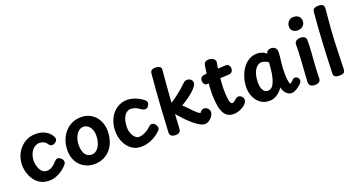

<svg xmlns="http://www.w3.org/2000/svg" viewBox="-50 -1498 4052 2190"><g transform="rotate(-20 1976.5 -403.5)"><path d="M273 4Q213 4 169.5 -20Q126 -44 97 -84Q68 -124 53.5 -172.5Q39 -221 39 -270Q39 -326 58.5 -376.5Q78 -427 113.5 -466.5Q149 -506 198 -528.5Q247 -551 306 -551Q344 -551 379 -541Q414 -531 444.5 -508.5Q475 -486 496 -448Q500 -441 502 -434Q504 -427 504 -420Q504 -404 493.5 -392Q483 -380 468.5 -373Q454 -366 441 -366Q428 -366 418.5 -373Q409 -380 399 -394Q382 -420 358 -430Q334 -440 310 -440Q286 -440 263 -428.5Q240 -417 221.5 -394.5Q203 -372 191.5 -340Q180 -308 180 -267Q180 -234 191 -197.5Q202 -161 225.5 -136Q249 -111 284 -111Q324 -111 355.5 -134Q387 -157 413 -187Q421 -195 428 -199Q435 -203 445 -203Q459 -203 473 -194Q487 -185 497 -171.5Q507 -158 507 -143Q507 -136 505 -127Q503 -118 494 -108Q450 -57 391 -26.5Q332 4 273 4Z M1090 -299Q1090 -238 1072 -183Q1054 -128 1019.5 -86.5Q985 -45 935 -21Q885 3 822 3Q752 3 698 -29Q644 -61 613 -117Q582 -173 582 -245Q582 -309 601.5 -365.5Q621 -422 657 -464Q693 -506 743.5 -530Q794 -554 856 -554Q925 -554 977.5 -521.5Q1030 -489 1060 -432Q1090 -375 1090 -299ZM724 -258Q724 -216 735 -182.5Q746 -149 770 -129.5Q794 -110 830 -110Q863 -110 890.5 -134.5Q918 -159 934 -202Q950 -245 950 -302Q950 -342 936 -373.5Q922 -405 898 -423Q874 -441 842 -441Q810 -441 783 -417Q756 -393 740 -351.5Q724 -310 724 -258Z M1604 -490Q1619 -479 1625 -469Q1631 -459 1631 -446Q1631 -434 1624.5 -420.5Q1618 -407 1606.5 -397.5Q1595 -388 1578 -388Q1566 -388 1551 -394.5Q1536 -401 1516 -416Q1493 -433 1467 -440.5Q1441 -448 1421 -448Q1391 -448 1365.5 -426.5Q1340 -405 1325 -363Q1310 -321 1310 -260Q1310 -230 1318.5 -203.5Q1327 -177 1340 -157.5Q1353 -138 1369.5 -126.5Q1386 -115 1402 -115Q1424 -115 1450 -123.5Q1476 -132 1502 -147.5Q1528 -163 1546 -181Q1559 -194 1568.5 -199.5Q1578 -205 1587 -205Q1603 -205 1616.5 -194.5Q1630 -184 1638 -168Q1646 -152 1646 -137Q1646 -121 1634 -109Q1583 -58 1520.5 -29.5Q1458 -1 1386 -1Q1324 -1 1275 -36.5Q1226 -72 1198 -133Q1170 -194 1170 -270Q1170 -330 1188 -382.5Q1206 -435 1239 -474.5Q1272 -514 1317 -536.5Q1362 -559 1416 -559Q1448 -559 1481 -550.5Q1514 -542 1546 -526.5Q1578 -511 1604 -490Z M1783 -745Q1785 -772 1801.5 -783.5Q1818 -795 1847 -795Q1876 -795 1897 -782.5Q1918 -770 1915 -745Q1911 -694 1905.5 -634Q1900 -574 1895 -504.5Q1890 -435 1884 -355Q1925 -380 1963 -409Q2001 -438 2033 -465.5Q2065 -493 2087 -515Q2103 -531 2113 -535.5Q2123 -540 2139 -540Q2167 -540 2184.5 -522.5Q2202 -505 2202 -484Q2202 -464 2183.5 -438.5Q2165 -413 2133.5 -385.5Q2102 -358 2064.5 -332Q2027 -306 1988 -284Q2000 -272 2013.5 -259Q2027 -246 2044 -229Q2070 -202 2089.5 -182Q2109 -162 2125 -149.5Q2141 -137 2156 -132Q2164 -146 2177.5 -156.5Q2191 -167 2209 -167Q2234 -167 2253 -147.5Q2272 -128 2272 -101Q2272 -84 2262 -65.5Q2252 -47 2235.5 -31Q2219 -15 2200 -5Q2181 5 2162 5Q2136 5 2100.5 -14.5Q2065 -34 2027 -66.5Q1989 -99 1952 -137Q1926 -166 1908.5 -185Q1891 -204 1878 -220L1867 -42Q1865 -17 1849 -4Q1833 9 1796 8Q1781 8 1766.5 2Q1752 -4 1743 -15.5Q1734 -27 1735 -44Q1741 -151 1746 -241.5Q1751 -332 1756.5 -414Q1762 -496 1768.5 -576.5Q1775 -657 1783 -745Z M2388 -626Q2392 -652 2409 -663Q2426 -674 2447 -674Q2467 -674 2487.5 -666.5Q2508 -659 2520 -643Q2532 -627 2525 -600Q2521 -581 2518.5 -562Q2516 -543 2512 -518Q2509 -499 2506.5 -470.5Q2504 -442 2501.5 -410.5Q2499 -379 2497 -349Q2495 -319 2495 -296Q2495 -259 2497.5 -224.5Q2500 -190 2504 -165Q2508 -142 2516 -128Q2524 -114 2535 -114Q2545 -114 2555 -119.5Q2565 -125 2579 -138Q2590 -149 2603 -155Q2616 -161 2626 -161Q2638 -161 2650.5 -153Q2663 -145 2672 -133Q2681 -121 2681 -107Q2681 -85 2670.5 -70.5Q2660 -56 2647 -43Q2622 -21 2583.5 -6Q2545 9 2507 9Q2460 9 2429.5 -14Q2399 -37 2383 -77Q2373 -98 2367 -126.5Q2361 -155 2358 -186Q2355 -217 2353.5 -245.5Q2352 -274 2352 -293Q2352 -380 2364 -465.5Q2376 -551 2388 -626ZM2348 -416Q2317 -413 2305 -431.5Q2293 -450 2293 -473Q2293 -493 2304.5 -508Q2316 -523 2343 -526Q2385 -532 2431 -535Q2477 -538 2523 -540Q2569 -542 2609 -544Q2634 -545 2646.5 -530Q2659 -515 2660 -495Q2662 -469 2647.5 -451.5Q2633 -434 2609 -433Q2569 -431 2523.5 -429Q2478 -427 2433 -424Q2388 -421 2348 -416Z M2745 -223Q2745 -282 2762 -339.5Q2779 -397 2810.5 -444.5Q2842 -492 2888 -520.5Q2934 -549 2993 -549Q3016 -549 3046 -539.5Q3076 -530 3102 -507Q3107 -532 3124 -541.5Q3141 -551 3162 -551Q3187 -551 3208.5 -535Q3230 -519 3229 -484Q3229 -447 3224.5 -412Q3220 -377 3215.5 -334.5Q3211 -292 3211 -231Q3211 -183 3215 -148.5Q3219 -114 3232 -94Q3241 -100 3248 -105Q3255 -110 3261.5 -116.5Q3268 -123 3274 -130Q3281 -137 3288 -140Q3295 -143 3305 -143Q3321 -143 3336 -129.5Q3351 -116 3351 -96Q3351 -85 3346 -74Q3341 -63 3326 -50Q3296 -22 3266.5 -6Q3237 10 3210 10Q3186 10 3165 -4Q3144 -18 3129.5 -41.5Q3115 -65 3109 -94Q3092 -66 3066.5 -43Q3041 -20 3009.5 -6Q2978 8 2943 8Q2880 8 2835.5 -25.5Q2791 -59 2768 -111.5Q2745 -164 2745 -223ZM2889 -232Q2888 -176 2908.5 -141.5Q2929 -107 2964 -107Q2994 -107 3014 -126Q3034 -145 3047 -177.5Q3060 -210 3068 -249Q3076 -288 3080 -329Q3084 -370 3087 -407Q3074 -418 3060 -424.5Q3046 -431 3032 -434.5Q3018 -438 3004 -438Q2972 -438 2946 -412.5Q2920 -387 2904.5 -341Q2889 -295 2889 -232Z M3446 -495Q3446 -513 3456.5 -525Q3467 -537 3482.5 -543Q3498 -549 3514 -549Q3548 -549 3566.5 -535.5Q3585 -522 3585 -496Q3585 -426 3581.5 -371.5Q3578 -317 3574 -267Q3570 -217 3566.5 -162Q3563 -107 3562 -36Q3561 -11 3542.5 2Q3524 15 3493 15Q3463 15 3447.5 5.5Q3432 -4 3427 -18.5Q3422 -33 3422 -48Q3422 -57 3424.5 -92Q3427 -127 3430.5 -178Q3434 -229 3438 -287Q3442 -345 3444 -399.5Q3446 -454 3446 -495ZM3439 -712Q3439 -736 3449.5 -755.5Q3460 -775 3478 -787Q3496 -799 3518 -799Q3557 -799 3577 -785.5Q3597 -772 3604 -754Q3611 -736 3611 -722Q3611 -685 3585.5 -661.5Q3560 -638 3521 -638Q3485 -638 3462 -657.5Q3439 -677 3439 -712Z M3764 -771Q3766 -798 3783 -810Q3800 -822 3837 -822Q3865 -822 3879.5 -814Q3894 -806 3898.5 -792Q3903 -778 3902 -762Q3900 -734 3893.5 -674.5Q3887 -615 3879.5 -509Q3872 -403 3867 -236Q3866 -183 3864 -134Q3862 -85 3861 -43Q3860 -13 3843.5 -1.5Q3827 10 3792 10Q3756 10 3738.5 -2Q3721 -14 3722 -46Q3725 -135 3729 -227Q3733 -319 3738 -411Q3743 -503 3749 -593.5Q3755 -684 3764 -771Z"/></g></svg>

Font: Playpen Sans SemiBold
Style: Regular
Weight: 600
Designer: Laura Meseguer, Veronika Burian, José Scaglione
Foundry: TypeTogether
Version: Version 1.001